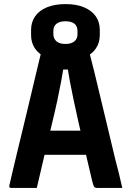

<svg xmlns="http://www.w3.org/2000/svg" viewBox="-20 -919 640 939"><path d="M147 -280H316Q332 -280 347.5 -280Q363 -280 377 -280L412 -289L440 -162H156Q153 -162 150.5 -163.5Q148 -165 146.5 -167.5Q145 -170 145 -173ZM160 0Q129 0 97.5 0Q66 0 34 0Q31 0 28.5 -1.5Q26 -3 25.5 -5.5Q25 -8 26 -13Q31 -36 41 -78Q51 -120 64 -174.5Q77 -229 92 -290Q107 -351 121.5 -412.5Q136 -474 149.5 -530.5Q163 -587 173.5 -631Q184 -675 191 -701Q248 -701 299.5 -701Q351 -701 399 -701Q403 -701 405 -699.5Q407 -698 408.5 -696Q410 -694 410 -690Q425 -634 440.5 -570.5Q456 -507 472.5 -437.5Q489 -368 507 -293.5Q525 -219 544 -139Q553 -106 561.5 -71Q570 -36 578 0Q546 0 515 0Q484 0 455 0Q449 0 444.5 -2Q440 -4 437.5 -11Q435 -18 431 -33Q411 -119 394 -190.5Q377 -262 364 -320.5Q351 -379 340.5 -428Q330 -477 322 -520Q314 -563 308 -602L338 -579H263L293 -602Q287 -563 279 -520.5Q271 -478 260.5 -428.5Q250 -379 235 -317.5Q220 -256 201.5 -177.5Q183 -99 160 0ZM301 -899Q354 -899 391.5 -883Q429 -867 448.5 -839Q468 -811 468 -773V-747Q468 -709 448 -680.5Q428 -652 390.5 -636.5Q353 -621 300 -621Q247 -621 209.5 -636.5Q172 -652 152 -680.5Q132 -709 132 -747V-773Q132 -811 152 -839.5Q172 -868 210 -883.5Q248 -899 301 -899ZM300 -815Q272 -815 256.5 -803Q241 -791 241 -767V-752Q241 -741 245 -732Q249 -723 257 -716Q265 -710 275.5 -707Q286 -704 300 -704Q328 -704 343.5 -716.5Q359 -729 359 -752V-767Q359 -778 355.5 -787.5Q352 -797 344 -803Q337 -809 325.5 -812Q314 -815 300 -815Z"/></svg>

Font: Recursive Monospace
Style: Bold
Weight: 700
Version: Version 1.047